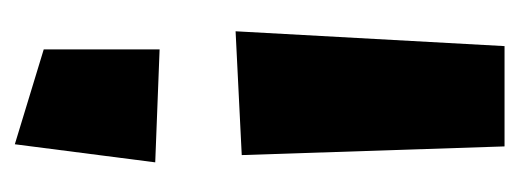

<svg xmlns="http://www.w3.org/2000/svg" viewBox="-241 -464 701 259"><g transform="rotate(-90 109.5 -334.5)"><path d="M20 -475.6 44.4 -665 172.4 -626V-469.7ZM41.5 -4.4 29.8 -358.9 196.8 -367.2 176.8 -4.4Z"/></g></svg>

Font: Some Time Later
Style: Regular
Weight: 400
Version: Version 003.300